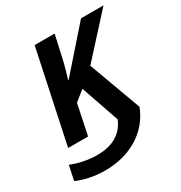

<svg xmlns="http://www.w3.org/2000/svg" viewBox="-196 -665 925 983"><g transform="rotate(-30 267.0 -173.5)"><path d="M-23 162C3 174 63 195 143 195C295 195 411 120 457 0L344 -308L557 -542H424L212 -301H209C220 -337 232 -379 240 -416L268 -542H150L35 0H153L190 -178L250 -226L328 0C296 76 230 106 148 106C86 106 31 91 -5 76Z"/></g></svg>

Font: Noto Sans SemiCondensed SemiBold
Style: Italic
Weight: 600
Width: 4
Italic angle: -12°
Designer: Monotype Design Team
Foundry: Monotype Imaging Inc.
Version: Version 2.013